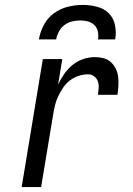

<svg xmlns="http://www.w3.org/2000/svg" viewBox="-20 -760 540 780"><path d="M68 0 154 -520H233L216 -416Q226 -438 240.5 -459Q255 -480 274.5 -496Q294 -512 318 -520Q342 -528 365 -528Q384 -528 401 -523.5Q418 -519 430.5 -507.5Q443 -496 450.5 -480.5Q458 -465 460 -447.5Q462 -430 461 -411.5Q460 -393 457 -375H378Q380 -389 381 -403Q382 -417 377.5 -429.5Q373 -442 362.5 -450Q352 -458 338 -458Q319 -458 300 -452Q281 -446 264.5 -433.5Q248 -421 236.5 -404Q225 -387 216.5 -369Q208 -351 203.5 -332.5Q199 -314 196 -295L147 0ZM138 -600Q143 -630 158 -658.5Q173 -687 199 -706Q225 -725 255.5 -732.5Q286 -740 316 -740Q346 -740 374.5 -732.5Q403 -725 422 -706Q441 -687 447 -658.5Q453 -630 448 -600H378Q381 -616 377.5 -632Q374 -648 363 -658.5Q352 -669 337 -673Q322 -677 306 -677Q290 -677 273 -673Q256 -669 242 -658.5Q228 -648 219.5 -632Q211 -616 208 -600Z"/></svg>

Font: Iosevka Oblique
Style: Regular
Weight: 400
Italic angle: -9°
Monospace: yes
Designer: Belleve Invis
Foundry: Belleve Invis
Version: Version 32.5.0; ttfautohint (v1.8.4)